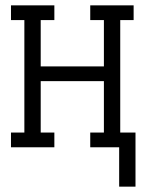

<svg xmlns="http://www.w3.org/2000/svg" viewBox="-20 -550 540 717"><path d="M425 147V0H317V-55H368V-247H132V-55H183V0H21V-55H71V-475H21V-530H183V-475H132V-302H368V-475H317V-530H479V-475H429V-55H486V147Z"/></svg>

Font: Iosevka Slab Light
Style: Regular
Weight: 300
Monospace: yes
Designer: Belleve Invis
Foundry: Belleve Invis
Version: Version 11.1.0; ttfautohint (v1.8.3)